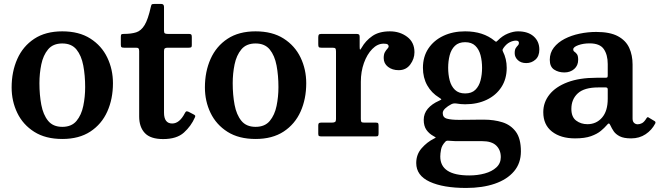

<svg xmlns="http://www.w3.org/2000/svg" viewBox="-20 -692 3345 974"><path d="M39 -248.5Q39 -328.5 67.8 -393Q96.5 -457.5 153.8 -495.2Q211 -533 296 -533Q381 -533 438.2 -496.5Q495.5 -460 524.2 -400Q553 -340 553 -270Q553 -190 524.2 -126Q495.5 -62 438.2 -24.5Q381 13 296 13Q211 13 153.8 -23.2Q96.5 -59.5 67.8 -119Q39 -178.5 39 -248.5ZM180 -270Q180 -211 189.5 -160.5Q199 -110 224 -79.2Q249 -48.5 296 -48.5Q343 -48.5 368 -78.5Q393 -108.5 402.5 -154.8Q412 -201 412 -250Q412 -309 402.5 -359.5Q393 -410 368 -440.8Q343 -471.5 296 -471.5Q249 -471.5 224 -441.5Q199 -411.5 189.5 -365.2Q180 -319 180 -270Z M968.5 -96Q949.5 -52.5 913 -19.5Q876.5 13.5 807.5 13.5Q743.5 13.5 714.8 -17Q686 -47.5 686 -101V-432.5Q686 -442 683 -446Q680 -450 670.5 -450H609.5Q599.5 -450 596.2 -452.8Q593 -455.5 593 -465.5V-505Q593 -515.5 596 -517.8Q599 -520 609 -520Q646 -520 671 -528Q696 -536 713.5 -564.8Q731 -593.5 745 -656.5Q747 -665.5 749.2 -668.8Q751.5 -672 763.5 -672H798Q812 -672 812 -657V-537Q812 -526 816 -523Q820 -520 830.5 -520H937.5Q947 -520 950 -517Q953 -514 953 -504.5V-462.5Q953 -454 949.2 -452Q945.5 -450 937.5 -450H831Q821.5 -450 816.8 -447Q812 -444 812 -433.5V-121Q812 -65.5 853.5 -65.5Q890.5 -65.5 917.5 -117.5Q921.5 -125 924.5 -126.8Q927.5 -128.5 936.5 -125L959.5 -113Q967 -109.5 969.5 -106.2Q972 -103 968.5 -96Z M1019.5 -248.5Q1019.5 -328.5 1048.2 -393Q1077 -457.5 1134.2 -495.2Q1191.5 -533 1276.5 -533Q1361.5 -533 1418.8 -496.5Q1476 -460 1504.8 -400Q1533.5 -340 1533.5 -270Q1533.5 -190 1504.8 -126Q1476 -62 1418.8 -24.5Q1361.5 13 1276.5 13Q1191.5 13 1134.2 -23.2Q1077 -59.5 1048.2 -119Q1019.5 -178.5 1019.5 -248.5ZM1160.5 -270Q1160.5 -211 1170 -160.5Q1179.5 -110 1204.5 -79.2Q1229.5 -48.5 1276.5 -48.5Q1323.5 -48.5 1348.5 -78.5Q1373.5 -108.5 1383 -154.8Q1392.5 -201 1392.5 -250Q1392.5 -309 1383 -359.5Q1373.5 -410 1348.5 -440.8Q1323.5 -471.5 1276.5 -471.5Q1229.5 -471.5 1204.5 -441.5Q1179.5 -411.5 1170 -365.2Q1160.5 -319 1160.5 -270Z M1684.5 -430.5Q1684.5 -442.5 1681.5 -446.2Q1678.5 -450 1666.5 -450H1610Q1599.5 -450 1597 -453.5Q1594.5 -457 1594.5 -468V-502Q1594.5 -512.5 1597.5 -516.2Q1600.5 -520 1611 -520H1787Q1796 -520 1800.2 -517.5Q1804.5 -515 1804.5 -505.5V-456.5Q1804.5 -442.5 1806.2 -440.5Q1808 -438.5 1814.5 -450Q1834.5 -485.5 1868.8 -509.2Q1903 -533 1958 -533Q2008.5 -533 2045.5 -505.2Q2082.5 -477.5 2082.5 -427Q2082.5 -393.5 2061.2 -364.8Q2040 -336 2002.5 -336Q1970 -336 1948.2 -353Q1926.5 -370 1926.5 -397.5Q1926.5 -417 1932.8 -427.8Q1939 -438.5 1945.2 -444.8Q1951.5 -451 1951.5 -457Q1951.5 -463.5 1946.2 -467Q1941 -470.5 1926 -470.5Q1895 -470.5 1868.5 -443.5Q1842 -416.5 1826.2 -372.5Q1810.5 -328.5 1810.5 -277V-89.5Q1810.5 -78 1813 -74Q1815.5 -70 1827.5 -70H1887Q1896.5 -70 1898.5 -66.2Q1900.5 -62.5 1900.5 -53V-17Q1900.5 -7 1898.2 -3.5Q1896 0 1886.5 0H1610.5Q1602 0 1598.2 -2.2Q1594.5 -4.5 1594.5 -13V-55.5Q1594.5 -64.5 1597.8 -67.2Q1601 -70 1610 -70H1663Q1674.5 -70 1679.5 -73.2Q1684.5 -76.5 1684.5 -87.5Z M2125.5 -348Q2125.5 -404.5 2153.2 -446Q2181 -487.5 2229.2 -510.2Q2277.5 -533 2339.5 -533Q2431 -533 2489 -485Q2495 -480 2496.8 -480.2Q2498.5 -480.5 2504.5 -486Q2528.5 -510.5 2556.5 -521.8Q2584.5 -533 2607.5 -533Q2658.5 -533 2687.2 -507.5Q2716 -482 2716 -440.5Q2716 -407 2696.2 -389.5Q2676.5 -372 2649.5 -372Q2623 -372 2607 -387Q2591 -402 2591 -422Q2591 -440 2596.5 -448.2Q2602 -456.5 2607.2 -461.5Q2612.5 -466.5 2612.5 -474Q2612.5 -486 2597.5 -486Q2582.5 -486 2565.5 -477.5Q2548.5 -469 2534 -448.5Q2530.5 -443 2529.5 -440.2Q2528.5 -437.5 2531 -431.5Q2550.5 -393.5 2550.5 -348Q2550.5 -291.5 2523.5 -250Q2496.5 -208.5 2449 -185.8Q2401.5 -163 2339.5 -163Q2317.5 -163 2294.5 -167Q2280.5 -169 2269 -163Q2251.5 -154 2238.8 -142.2Q2226 -130.5 2226 -118.5Q2226 -95.5 2248 -89.8Q2270 -84 2306.5 -84Q2319 -84 2344.5 -84.2Q2370 -84.5 2395.8 -84.8Q2421.5 -85 2435.5 -85Q2486 -85 2528.5 -71.8Q2571 -58.5 2596.8 -23.8Q2622.5 11 2622.5 76Q2622.5 136 2587.5 177.2Q2552.5 218.5 2490 240Q2427.5 261.5 2344.5 261.5Q2228.5 261.5 2160 230Q2091.5 198.5 2091.5 135Q2091.5 91.5 2118.8 60.2Q2146 29 2181 11.5Q2191.5 6.5 2190.2 5Q2189 3.5 2179.5 -1.5Q2157 -13.5 2143.2 -33.2Q2129.5 -53 2129.5 -84Q2129.5 -116 2150.2 -140.5Q2171 -165 2207.5 -181Q2220 -186.5 2218.8 -188.5Q2217.5 -190.5 2207.5 -197Q2169 -220.5 2147.2 -259.2Q2125.5 -298 2125.5 -348ZM2253.5 -348Q2253.5 -314 2261.2 -284.2Q2269 -254.5 2288 -236.2Q2307 -218 2339.5 -218Q2372.5 -218 2391.2 -236.2Q2410 -254.5 2417.8 -284.2Q2425.5 -314 2425.5 -348Q2425.5 -382 2417.8 -411.8Q2410 -441.5 2391.2 -459.8Q2372.5 -478 2339.5 -478Q2307 -478 2288 -459.8Q2269 -441.5 2261.2 -411.8Q2253.5 -382 2253.5 -348ZM2520.5 105Q2520.5 69 2497.5 46.5Q2474.5 24 2425.5 24H2317.5Q2302 24 2286.8 23.8Q2271.5 23.5 2257 22Q2245 20.5 2240 26Q2221.5 45 2217.5 66Q2213.5 87 2213.5 102Q2213.5 198 2360.5 198Q2402.5 198 2439 188Q2475.5 178 2498 157.2Q2520.5 136.5 2520.5 105Z M2736 -123Q2736 -173 2767.5 -212.5Q2799 -252 2859.2 -274.8Q2919.5 -297.5 3005.5 -297.5H3050Q3058.5 -297.5 3060.8 -299.5Q3063 -301.5 3063 -310.5V-367Q3063 -414 3043 -443Q3023 -472 2971 -472Q2939 -472 2913.5 -462.8Q2888 -453.5 2888 -441.5Q2888 -433.5 2894.2 -429.5Q2900.5 -425.5 2906.8 -417.2Q2913 -409 2913 -388.5Q2913 -359.5 2893 -342Q2873 -324.5 2843 -324.5Q2813 -324.5 2791 -339Q2769 -353.5 2769 -388.5Q2769 -424 2789.5 -450.5Q2810 -477 2844.2 -494.8Q2878.5 -512.5 2920.2 -521.2Q2962 -530 3004.5 -530Q3074.5 -530 3114.8 -508.2Q3155 -486.5 3172 -449.2Q3189 -412 3189 -364.5V-90.5Q3189 -75.5 3196.8 -68.5Q3204.5 -61.5 3215 -61.5Q3225.5 -61.5 3236.8 -67.2Q3248 -73 3259.5 -92Q3265 -101 3271 -95.5L3301 -77.5Q3307.5 -73.5 3304 -65.5Q3286.5 -32 3255 -11Q3223.5 10 3182 10H3181.5Q3144.5 10 3124 -0.5Q3103.5 -11 3093.2 -26.2Q3083 -41.5 3077 -55Q3072.5 -65.5 3068.5 -65.5Q3064.5 -65.5 3057.5 -56.5Q3047 -44 3028.2 -28.2Q3009.5 -12.5 2978 -1.2Q2946.5 10 2897 10Q2824.5 10 2780.2 -24.5Q2736 -59 2736 -123ZM2878.5 -139.5Q2878.5 -98.5 2902.8 -80.2Q2927 -62 2960 -62Q3005 -62 3034 -95.2Q3063 -128.5 3063 -191V-238.5Q3063 -248.5 3053 -248.5H3015Q2944 -248.5 2911.2 -218.5Q2878.5 -188.5 2878.5 -139.5Z"/></svg>

Font: Besley SemiBold
Style: Regular
Weight: 600
Designer: Owen Earl
Foundry: indestructible type*
Version: Version 2.001; ttfautohint (v1.8.3)